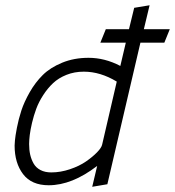

<svg xmlns="http://www.w3.org/2000/svg" viewBox="-20 -717 672 737"><path d="M495.1 -687 475.1 -605H386.2L365.2 -553.2H462.9L441.9 -463.9Q382.3 -495.1 319.8 -495.1Q264.2 -495.1 218.5 -476.3Q172.9 -457.5 144.3 -429.2Q115.7 -400.9 94.2 -363.3Q72.8 -325.7 62 -292.7Q51.3 -259.8 44.9 -226.6Q38.6 -193.4 37.4 -178.5Q36.1 -163.6 36.1 -158.2Q36.1 -91.3 68.6 -48.6Q101.1 -5.9 167 -5.9Q256.3 -5.9 353 -80.1L334 0L392.1 -9.8L519 -553.2H610.8L631.8 -605H532.2L554.2 -696.8ZM372.1 -162.1Q369.6 -149.9 352.5 -132.3Q335.4 -114.7 310.1 -97.2Q284.7 -79.6 248.5 -67.4Q212.4 -55.2 176.8 -55.2Q152.8 -55.2 135.5 -64.2Q118.2 -73.2 109.1 -89.1Q100.1 -105 95.9 -123.3Q91.8 -141.6 91.8 -164.1Q91.8 -178.7 94.2 -198.7Q96.7 -218.8 103 -245.8Q109.4 -272.9 119.1 -299.3Q128.9 -325.7 145.8 -351.8Q162.6 -377.9 183.6 -397.7Q204.6 -417.5 235.1 -429.7Q265.6 -441.9 301.8 -441.9Q365.2 -441.9 428.2 -403.8Z"/></svg>

Font: Comic Neue Angular
Style: Italic
Weight: 400
Italic angle: -12°
Designer: Craig Rozynski
Foundry: Craig Rozynski
Version: Version 2.003